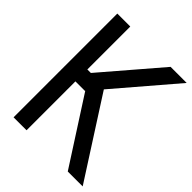

<svg xmlns="http://www.w3.org/2000/svg" viewBox="-223 -923 1047 1047"><g transform="rotate(45 300.0 -400.0)"><path d="M94 -377V-469H192L476 -800H600L238 -377ZM65 0V-800H165V0ZM483 0 210 -424 277 -500 598 0Z"/></g></svg>

Font: Victor Mono Thin
Style: Regular
Weight: 100
Monospace: yes
Designer: Rune Bjørnerås
Version: Version 1.561;gftools[0.9.30]